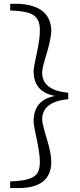

<svg xmlns="http://www.w3.org/2000/svg" viewBox="-20 -793 412 985"><path d="M330.1 -317.4V-284.2Q197.3 -271.5 196.3 -180.7Q196.3 -159.2 220.7 -79.1Q243.2 -6.8 243.2 39.1Q241.2 170.9 76.2 171.9H32.2V137.7L66.4 135.7Q152.3 128.9 172.9 93.8Q184.6 73.2 184.6 38.1Q184.6 -8.8 162.1 -109.4Q152.3 -152.3 152.3 -172.9Q154.3 -282.2 263.7 -300.8Q153.3 -319.3 152.3 -427.7Q152.3 -446.3 170.9 -530.3Q184.6 -593.8 184.6 -638.7Q184.6 -701.2 142.6 -720.7Q116.2 -733.4 66.4 -737.3L32.2 -739.3V-773.4H76.2Q237.3 -764.6 243.2 -639.6Q243.2 -592.8 212.9 -496.1Q196.3 -443.4 196.3 -420.9Q196.3 -330.1 328.1 -317.4Q329.1 -317.4 330.1 -317.4Z"/></svg>

Font: GenYoMin JP Light
Style: Regular
Weight: 300
Version: Version 1.001;PS 1;hotconv 16.6.51;makeotf.lib2.5.65220 DEVE